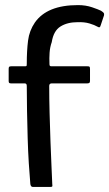

<svg xmlns="http://www.w3.org/2000/svg" viewBox="-20 -732 428 753"><path d="M99 -10Q96 -44 93 -91Q90 -138 88.5 -191Q87 -244 86 -297Q85 -350 85 -395Q85 -405 77 -405H23Q18 -405 16 -407Q14 -409 14 -414V-462Q14 -468 16 -470Q18 -472 24 -472H78Q83 -472 84 -473.5Q85 -475 85 -482Q85 -533 90 -572.5Q95 -612 117 -644Q141 -678 183 -695Q225 -712 286 -712Q316 -712 341 -703.5Q366 -695 376 -690Q385 -684 387 -681Q389 -678 388 -672L375 -633Q373 -626 370.5 -625Q368 -624 363 -627Q351 -634 331 -640Q311 -646 284 -645Q244 -645 217 -628Q190 -611 183 -567Q176 -547 174.5 -525.5Q173 -504 174 -481Q174 -476 175.5 -474Q177 -472 182 -472H323Q329 -472 331 -470.5Q333 -469 333 -461V-415Q333 -409 330.5 -407Q328 -405 322 -405H183Q178 -405 175.5 -402.5Q173 -400 173 -395Q173 -345 174.5 -288Q176 -231 178 -176.5Q180 -122 182 -78.5Q184 -35 185 -10Q186 -3 185 -1Q184 1 179 1H108Q105 1 102.5 -1.5Q100 -4 99 -10Z"/></svg>

Font: Glory Medium
Style: Regular
Weight: 500
Designer: Robert Leuschke
Foundry: Robert Leuschke
Version: Version 1.011